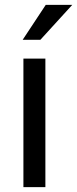

<svg xmlns="http://www.w3.org/2000/svg" viewBox="-20 -769 317 789"><path d="M166.5 -528.3V0H76.2V-528.3ZM73.2 -605.5 168 -749H276.9L146 -605.5Z"/></svg>

Font: Vazirmatn FD
Style: Regular
Weight: 400
Designer: Saber Rastikerdar
Foundry: Saber Rastikerdar
Version: Version 33.001